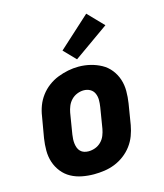

<svg xmlns="http://www.w3.org/2000/svg" viewBox="-118 -880 835 976"><g transform="rotate(-15 300.0 -391.5)"><path d="M256 8Q224 8 193 2Q162 -4 135.5 -18.5Q109 -33 90 -57Q71 -81 61.5 -110Q52 -139 52 -171Q52 -203 57 -235L76 -345Q80 -373 90 -399.5Q100 -426 117.5 -449.5Q135 -473 159 -491Q183 -509 210 -519.5Q237 -530 264.5 -535.5Q292 -541 320 -541Q352 -541 382.5 -533.5Q413 -526 439.5 -511.5Q466 -497 485 -473Q504 -449 513.5 -420Q523 -391 523 -359Q523 -327 518 -295L500 -185Q495 -157 485 -130.5Q475 -104 457.5 -80.5Q440 -57 416 -39Q392 -21 365.5 -10.5Q339 0 311 4Q283 8 256 8ZM259 -112Q277 -112 294.5 -118.5Q312 -125 325.5 -138.5Q339 -152 346 -169.5Q353 -187 356 -204L374 -314Q377 -333 377 -351Q377 -369 370 -385Q363 -401 348 -409.5Q333 -418 314 -418Q297 -418 279.5 -411Q262 -404 249 -390.5Q236 -377 229 -360Q222 -343 219 -326L201 -216Q199 -204 198.5 -191.5Q198 -179 199.5 -167.5Q201 -156 205 -145.5Q209 -135 217 -127Q225 -119 236 -115.5Q247 -112 259 -112ZM323 -579 263 -641 428 -791 507 -709Z"/></g></svg>

Font: Iosevka Curly Slab HvExObl
Style: Regular
Weight: 900
Width: 7
Italic angle: -9°
Monospace: yes
Designer: Belleve Invis
Foundry: Belleve Invis
Version: Version 11.1.0; ttfautohint (v1.8.3)